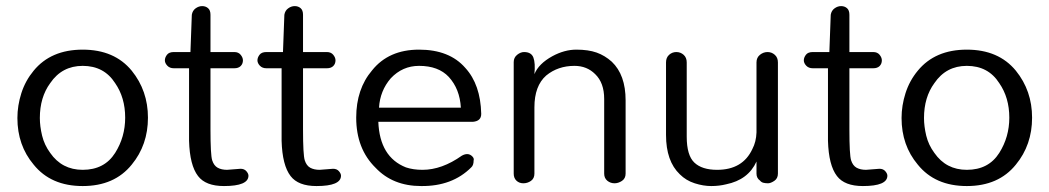

<svg xmlns="http://www.w3.org/2000/svg" viewBox="-20 -610 3491 639"><path d="M37.9 -217.2Q37.9 -258.6 51.1 -300Q64.4 -341.4 92 -374.7Q149.4 -444.8 255.2 -444.8Q360.9 -444.8 418.4 -374.7Q472.4 -308 472.4 -218.4Q472.4 -127.6 418.4 -62.1Q360.9 9.2 255.2 9.2Q149.4 9.2 92 -62.1Q37.9 -126.4 37.9 -217.2ZM112.6 -217.2Q112.6 -189.7 120.1 -158.6Q127.6 -127.6 147.1 -101.1Q186.2 -44.8 255.2 -44.8Q327.6 -44.8 363.2 -101.1Q396.6 -154 396.6 -218.4Q396.6 -285.1 363.2 -333.3Q326.4 -390.8 255.2 -390.8Q186.2 -390.8 147.1 -333.3Q112.6 -286.2 112.6 -217.2Z M806.9 -25.3Q806.9 9.2 725.3 9.2Q664.4 9.2 639.1 -24.1Q611.5 -59.8 609.2 -141.4V-382.8H558.6Q544.8 -382.8 536.8 -391.4Q528.7 -400 528.7 -409.2Q528.7 -418.4 535.6 -427.6Q542.5 -436.8 558.6 -436.8H613.8L618.4 -560.9Q620.7 -574.7 631 -582.2Q641.4 -589.7 652.9 -589.7Q664.4 -589.7 672.4 -582.8Q680.5 -575.9 680.5 -560.9V-436.8H759.8Q773.6 -436.8 781 -427.6Q788.5 -418.4 788.5 -409.2Q788.5 -397.7 781 -390.2Q773.6 -382.8 759.8 -382.8H680.5V-179.3Q680.5 -94.3 686.2 -76.4Q692 -58.6 704.6 -51.7Q717.2 -44.8 735.6 -44.8L780.5 -48.3Q793.1 -48.3 800 -40.2Q806.9 -32.2 806.9 -25.3Z M1114.9 -25.3Q1114.9 9.2 1033.3 9.2Q972.4 9.2 947.1 -24.1Q919.5 -59.8 917.2 -141.4V-382.8H866.7Q852.9 -382.8 844.8 -391.4Q836.8 -400 836.8 -409.2Q836.8 -418.4 843.7 -427.6Q850.6 -436.8 866.7 -436.8H921.8L926.4 -560.9Q928.7 -574.7 939.1 -582.2Q949.4 -589.7 960.9 -589.7Q972.4 -589.7 980.5 -582.8Q988.5 -575.9 988.5 -560.9V-436.8H1067.8Q1081.6 -436.8 1089.1 -427.6Q1096.6 -418.4 1096.6 -409.2Q1096.6 -397.7 1089.1 -390.2Q1081.6 -382.8 1067.8 -382.8H988.5V-179.3Q988.5 -94.3 994.3 -76.4Q1000 -58.6 1012.6 -51.7Q1025.3 -44.8 1043.7 -44.8L1088.5 -48.3Q1101.1 -48.3 1108 -40.2Q1114.9 -32.2 1114.9 -25.3Z M1581.6 -231Q1581.6 -206.9 1554 -204.6H1239.1Q1243.7 -87.4 1331 -52.9Q1355.2 -44.8 1386.2 -44.8Q1450.6 -44.8 1517.2 -92Q1537.9 -103.4 1551.7 -89.7Q1558.6 -82.8 1556.3 -75.9Q1556.3 -59.8 1548.3 -52.9Q1485.1 10.3 1381.6 9.2Q1287.4 9.2 1229.9 -51.7Q1165.5 -114.9 1165.5 -218.4Q1165.5 -313.8 1218.4 -375.9Q1273.6 -444.8 1374.7 -444.8Q1475.9 -444.8 1528.7 -383.9Q1579.3 -328.7 1581.6 -231ZM1513.8 -251.7Q1510.3 -313.8 1473.6 -354Q1439.1 -390.8 1374.7 -390.8Q1319.5 -390.8 1280.5 -349.4Q1244.8 -308 1241.4 -251.7Z M1689.7 -403.4Q1689.7 -418.4 1701.1 -427.6Q1712.6 -436.8 1724.1 -436.8Q1748.3 -436.8 1755.2 -418.4Q1762.1 -400 1758.6 -363.2Q1772.4 -397.7 1818.4 -423Q1858.6 -444.8 1898.3 -444.8Q1937.9 -444.8 1965.5 -435.1Q1993.1 -425.3 2016.1 -404.6Q2062.1 -360.9 2062.1 -275.9V-32.2Q2062.1 -16.1 2050 -8Q2037.9 0 2025.3 0Q2011.5 0 2001.1 -8.6Q1990.8 -17.2 1990.8 -32.2V-280.5Q1990.8 -334.5 1960.9 -363.2Q1933.3 -390.8 1892 -390.8Q1836.8 -390.8 1797.7 -358.6Q1758.6 -324.1 1758.6 -252.9V-32.2Q1758.6 -16.1 1747.1 -8Q1735.6 0 1721.8 0Q1708 0 1698.9 -8.6Q1689.7 -17.2 1689.7 -32.2Z M2569 -32.2Q2569 -16.1 2556.9 -8Q2544.8 0 2536.2 0Q2527.6 0 2520.7 -1.7Q2513.8 -3.4 2509.2 -9.2Q2497.7 -17.2 2497.7 -32.2V-72.4Q2470.1 -11.5 2396.6 3.4Q2373.6 9.2 2347.1 9.2Q2320.7 9.2 2292 0Q2263.2 -9.2 2242.5 -29.9Q2196.6 -73.6 2196.6 -160.9V-402.3Q2196.6 -418.4 2206.9 -427.6Q2217.2 -436.8 2231 -436.8Q2244.8 -436.8 2255.2 -427.6Q2265.5 -418.4 2265.5 -402.3V-155.2Q2265.5 -93.1 2290.8 -69Q2316.1 -44.8 2366.7 -44.8Q2451.7 -44.8 2483.9 -113.8Q2496.6 -137.9 2497.7 -169V-402.3Q2497.7 -418.4 2509.2 -427.6Q2520.7 -436.8 2534.5 -436.8Q2548.3 -436.8 2558.6 -427.6Q2569 -418.4 2569 -402.3Z M2933.3 -25.3Q2933.3 9.2 2851.7 9.2Q2790.8 9.2 2765.5 -24.1Q2737.9 -59.8 2735.6 -141.4V-382.8H2685.1Q2671.3 -382.8 2663.2 -391.4Q2655.2 -400 2655.2 -409.2Q2655.2 -418.4 2662.1 -427.6Q2669 -436.8 2685.1 -436.8H2740.2L2744.8 -560.9Q2747.1 -574.7 2757.5 -582.2Q2767.8 -589.7 2779.3 -589.7Q2790.8 -589.7 2798.9 -582.8Q2806.9 -575.9 2806.9 -560.9V-436.8H2886.2Q2900 -436.8 2907.5 -427.6Q2914.9 -418.4 2914.9 -409.2Q2914.9 -397.7 2907.5 -390.2Q2900 -382.8 2886.2 -382.8H2806.9V-179.3Q2806.9 -94.3 2812.6 -76.4Q2818.4 -58.6 2831 -51.7Q2843.7 -44.8 2862.1 -44.8L2906.9 -48.3Q2919.5 -48.3 2926.4 -40.2Q2933.3 -32.2 2933.3 -25.3Z M2980.5 -217.2Q2980.5 -258.6 2993.7 -300Q3006.9 -341.4 3034.5 -374.7Q3092 -444.8 3197.7 -444.8Q3303.4 -444.8 3360.9 -374.7Q3414.9 -308 3414.9 -218.4Q3414.9 -127.6 3360.9 -62.1Q3303.4 9.2 3197.7 9.2Q3092 9.2 3034.5 -62.1Q2980.5 -126.4 2980.5 -217.2ZM3055.2 -217.2Q3055.2 -189.7 3062.6 -158.6Q3070.1 -127.6 3089.7 -101.1Q3128.7 -44.8 3197.7 -44.8Q3270.1 -44.8 3305.7 -101.1Q3339.1 -154 3339.1 -218.4Q3339.1 -285.1 3305.7 -333.3Q3269 -390.8 3197.7 -390.8Q3128.7 -390.8 3089.7 -333.3Q3055.2 -286.2 3055.2 -217.2Z"/></svg>

Font: Mallanna
Style: Regular
Weight: 400
Designer: Purushoth Kumar Guthula
Foundry: Andhrapradesh Society for Knowledge Networks
Version: Version 1.0.4; ttfautohint (vUNKNOWN) -l 7 -r 28 -G 50 -x 13